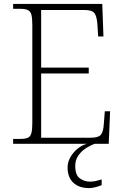

<svg xmlns="http://www.w3.org/2000/svg" viewBox="-20 -734 634 980"><path d="M47 0V-25H84Q108 -25 121.5 -30.5Q135 -36 140 -54Q145 -72 145 -108V-605Q145 -642 140 -659.5Q135 -677 121.5 -683Q108 -689 84 -689H47V-714H502L508 -548H481L477 -611Q474 -651 462 -667Q450 -683 410 -683H190V-389H433V-359H190V-31H442Q483 -31 495.5 -47Q508 -63 510 -103L515 -166H542L535 0ZM435 226Q383 226 354 198.5Q325 171 325 121Q325 93 339.5 68Q354 43 376.5 24.5Q399 6 424 0H464Q445 6 421.5 20.5Q398 35 381 58Q364 81 364 113Q364 159 387 176Q410 193 438 193Q454 193 466.5 190.5Q479 188 499 182V211Q489 215 478 218.5Q467 222 456 224Q445 226 435 226Z"/></svg>

Font: Noto Rashi Hebrew ExtraLight
Style: Regular
Weight: 250
Version: Version 1.006